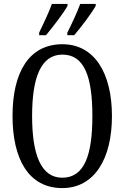

<svg xmlns="http://www.w3.org/2000/svg" viewBox="-20 -951 637 981"><path d="M324 -784V-771H359C396 -814 450 -886 469 -921V-931H390C373 -886 350 -836 324 -784ZM180 -784V-771H215C251 -814 306 -886 325 -921V-931H245C229 -886 205 -836 180 -784ZM298 10C461 10 552 -137 552 -358C552 -580 461 -725 299 -725C127 -725 44 -580 44 -359C44 -137 127 10 298 10ZM298 -43C190 -43 144 -160 144 -358C144 -557 190 -672 299 -672C412 -672 452 -557 452 -358C452 -160 412 -43 298 -43Z"/></svg>

Font: Noto Serif Myanmar ExtCond
Style: Regular
Weight: 400
Width: 2
Designer: Ben Mitchell and the Monotype Design Team
Foundry: Monotype Imaging Inc.
Version: Version 2.106